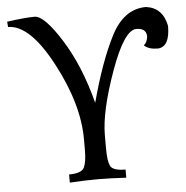

<svg xmlns="http://www.w3.org/2000/svg" viewBox="-51 -753 777 802"><g transform="rotate(-5 337.5 -351.5)"><path d="M446.3 0Q375.5 -3.9 328.6 -3.9Q273.9 -3.9 209.5 0V-34.2Q262.2 -34.2 273.2 -57.4Q284.2 -80.6 284.2 -130.9V-174.8Q284.2 -322.8 192.1 -496.3Q100.1 -669.9 9.3 -669.9L7.3 -692.4Q84 -703.1 123 -703.1Q163.6 -703.1 233.9 -591.1Q304.2 -479 344.2 -322.8Q390.1 -494.6 444.1 -598.9Q498 -703.1 590.3 -703.1Q660.2 -693.8 675.3 -616.2Q675.3 -529.3 625.5 -525.9Q585.9 -525.9 567.4 -544.4Q582 -555.2 584.5 -580.1Q584 -615.2 542 -615.2Q491.2 -615.2 431.9 -449.7Q372.6 -284.2 372.6 -185.1V-127.9Q372.6 -76.7 382.8 -55.4Q393.1 -34.2 446.3 -34.2Z"/></g></svg>

Font: Kelvinch
Style: Regular
Weight: 400
Designer: Paul James MIller
Foundry: High-Logic / Made with FontCreator
Version: Version 3.30 September 23, 2016